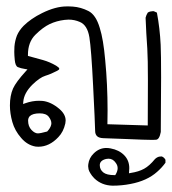

<svg xmlns="http://www.w3.org/2000/svg" viewBox="-20 -277 540 604"><path d="M386.7 252Q386.7 227.5 370.6 211.2Q354.5 194.8 328.1 189.9Q320.8 188.5 314.5 188.5Q292 188.5 274.9 205.6Q260.3 219.7 257.8 239.3Q257.3 242.2 257.3 245.8Q257.3 249.5 258.5 255.4Q259.8 261.2 264.6 268.6Q269 276.4 276.9 284.2Q299.8 306.2 334 307.1Q362.8 307.1 390.1 301.8Q442.4 292 474.1 263.7Q489.3 250.5 500.5 234.9V225.6Q496.6 218.3 489.3 215.3Q488.3 215.3 486.1 215.3Q483.9 215.3 480.5 215.8Q473.1 217.8 467.3 223.6Q450.2 244.6 433.3 253.9Q416.5 263.2 391.1 267.1L385.7 268.1Q386.7 256.8 386.7 252ZM293.9 242.7Q293.9 228 313.5 223.1Q317.4 222.2 321.3 222.2Q335.4 222.2 344.2 235.4Q350.1 243.2 350.1 252.2Q350.1 261.2 343.8 272L342.3 273.9H339.8Q315.9 273.9 305.2 265.6Q293.9 256.8 293.9 242.7ZM443.4 -123.5Q445.3 -92.3 445.3 -23.4Q445.3 45.4 444.8 117.7L317.9 113.8Q318.4 89.8 318.4 70.3Q318.4 -11.2 311 -87.4Q305.2 -153.8 293.9 -189Q281.7 -230.5 258.1 -242.4Q234.4 -254.4 209 -256.3Q201.2 -256.8 197.3 -256.8Q193.4 -256.8 189.5 -256.8Q154.8 -256.8 112.3 -235.8Q77.6 -218.8 54.2 -195.8Q40 -181.2 33.2 -165Q26.9 -148.4 25.4 -130.4Q24.9 -123.5 24.9 -113.8Q24.9 -104 26.4 -88.4Q28.3 -69.3 36.1 -65.9Q45.4 -62 58.1 -60.1L66.4 -58.6L61 -52.7Q30.3 -19 21 1.5Q11.2 23.9 11.2 54.7Q11.2 79.6 18.8 106.7Q26.4 133.8 46.4 156.7Q65.9 179.7 92.3 184.1Q96.7 184.6 100.6 184.6Q135.3 184.6 163.6 154.3Q179.7 137.7 185.5 111.3Q186.5 106.4 186.5 102.1Q186.5 82.5 166.5 65.4Q140.6 43.5 114.3 40.5Q108.4 40 102.5 40Q81.5 40 59.1 47.9L52.7 50.3L53.2 43.5Q55.2 16.1 81.5 -10.3Q105 -33.2 122.6 -38.6Q140.1 -43.9 159.7 -54.2Q166.5 -57.6 166.5 -60.5Q166.5 -62.5 164.1 -64.9L156.7 -70.3Q136.7 -82 115.2 -88.1Q93.8 -94.2 67.9 -101.1V-104.5Q67.9 -144.5 91.3 -167.7Q114.7 -190.9 136.2 -201.2Q157.7 -211.4 183.1 -214.4Q189.5 -215.3 195.8 -215.3Q214.4 -215.3 231 -208Q254.9 -198.2 261.2 -159.7Q267.1 -123.5 272.9 -7.6Q278.8 108.4 279.3 134.8Q279.3 145.5 285.4 151.4Q291.5 157.2 305.2 157.7Q335 158.7 373 160.2Q439.5 163.1 459.5 163.1Q467.3 163.1 470.7 162.6Q481.4 162.1 485.8 138.2Q486.8 40 486.8 -33.2Q486.8 -106.4 485.4 -136.2Q482.9 -188 473.6 -237.3L463.9 -241.7Q462.4 -241.7 459.5 -241.7Q456.5 -241.7 452.4 -240.7Q448.2 -239.7 444.8 -237.3Q439.9 -229.5 438 -221.2Q439.9 -171.9 443.4 -123.5ZM99.1 142.6Q89.4 142.6 79.1 131.8Q68.4 120.6 68.4 102.5Q68.4 94.2 73.7 88.4Q83 79.6 105 79.6Q125 79.6 133.3 90.3Q141.6 101.1 141.6 110.8Q141.6 112.8 141.1 115.2Q138.7 126 128.4 136.7Q106.9 142.6 99.1 142.6Z"/></svg>

Font: Bakudai
Style: Light
Weight: 300
Version: Version 1.48